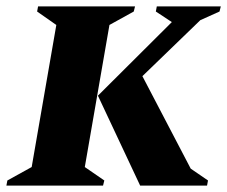

<svg xmlns="http://www.w3.org/2000/svg" viewBox="-50 -580 710 600"><path d="M-30 0 -27 -16 49 -58 126 -502 66 -544 69 -560H372L368 -544L292 -502L215 -58L276 -16L272 0ZM388 0 256 -281 487 -511 437 -544 440 -560H640L636 -544L576 -517L395 -342L546 -53L600 -16L597 0Z"/></svg>

Font: Spectral SC ExtraBold
Style: Italic
Weight: 800
Italic angle: -10°
Designer: Jean-Baptiste Levee
Foundry: Production Type
Version: Version 2.001